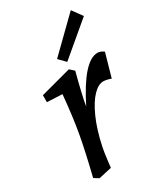

<svg xmlns="http://www.w3.org/2000/svg" viewBox="-190 -823 778 910"><g transform="rotate(-30 199.0 -368.0)"><path d="M123 -422 40 -426V-464L208 -509L231 -488Q200 -371 191 -315Q288 -509 364 -509Q380 -509 398 -496L362 -369Q337 -378 320 -378Q293 -378 263.5 -347.5Q234 -317 207 -257Q180 -197 162 -112Q157 -89 151 -40Q149 -18 147 -5L76 11L50 -5Q81 -131 96.5 -216.5Q112 -302 123 -422ZM184 -579 356 -747 396 -692 219 -543Z"/></g></svg>

Font: Andada Pro Medium
Style: Italic
Weight: 500
Italic angle: -7°
Designer: Carolina Giovagnoli
Foundry: Huerta Tipografica
Version: Version 3.005; ttfautohint (v1.8.4)